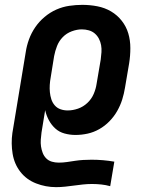

<svg xmlns="http://www.w3.org/2000/svg" viewBox="-20 -548 640 791"><path d="M211 223Q168 223 128.5 207.5Q89 192 64 160Q39 128 32 85.5Q25 43 31 0L86 -333Q90 -360 99.5 -386Q109 -412 125 -435.5Q141 -459 163.5 -478Q186 -497 212 -508.5Q238 -520 265.5 -524Q293 -528 319 -528Q351 -528 381.5 -522Q412 -516 437.5 -501Q463 -486 481.5 -462.5Q500 -439 508.5 -410.5Q517 -382 517 -350Q517 -318 512 -287L495 -187Q491 -162 483.5 -138Q476 -114 463 -91Q450 -68 431 -48.5Q412 -29 389 -16Q366 -3 341 2.5Q316 8 291 8Q268 8 246 2Q224 -4 208 -18.5Q192 -33 181.5 -52.5Q171 -72 166 -94L151 -2Q149 13 148 27.5Q147 42 149 55.5Q151 69 156 82Q161 95 170.5 104.5Q180 114 193.5 118Q207 122 222 122Q239 122 256 119.5Q273 117 289.5 114.5Q306 112 323 111Q340 110 357 110Q381 110 404.5 112Q428 114 451 118L434 219Q416 214 397 212Q378 210 359 210Q340 210 321.5 212Q303 214 285 216.5Q267 219 248 221Q229 223 211 223ZM259 -93Q280 -93 301.5 -100.5Q323 -108 340 -124Q357 -140 366 -161Q375 -182 378 -203L395 -303Q397 -318 398 -333Q399 -348 396.5 -362Q394 -376 387.5 -388.5Q381 -401 370.5 -410Q360 -419 346 -423Q332 -427 317 -427Q297 -427 275.5 -419Q254 -411 238.5 -395Q223 -379 215 -358.5Q207 -338 203 -317L189 -230Q186 -214 185 -198.5Q184 -183 185.5 -168Q187 -153 191.5 -139Q196 -125 205.5 -114Q215 -103 229 -98Q243 -93 259 -93Z"/></svg>

Font: Iosevka Etoile Oblique
Style: Bold
Weight: 700
Italic angle: -9°
Designer: Belleve Invis
Foundry: Belleve Invis
Version: Version 15.5.2; ttfautohint (v1.8.4)